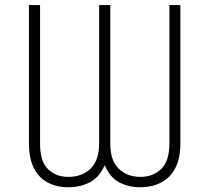

<svg xmlns="http://www.w3.org/2000/svg" viewBox="-20 -748 847 777"><path d="M97.2 -168V-727.5H142.1V-168Q141.6 -95.2 174.1 -63.7Q206.5 -32.2 256.3 -32.2Q313 -32.2 347.2 -66.2Q381.3 -100.1 381.3 -168V-727.5H426.3V-168Q425.8 -100.1 459.5 -66.2Q493.2 -32.2 548.3 -32.2Q599.1 -32.2 632.3 -64Q665.5 -95.7 665.5 -168V-727.5H710V-168Q710 -106.9 689.5 -67.6Q668.9 -28.3 632.1 -9.3Q595.2 9.8 546.9 9.8Q502 9.8 463.6 -9.5Q425.3 -28.8 403.8 -79.6Q381.3 -28.8 342 -9.5Q302.7 9.8 257.3 9.8Q209.5 9.8 173.3 -9.3Q137.2 -28.3 117.2 -67.6Q97.2 -106.9 97.2 -168Z"/></svg>

Font: Inter Tight ExtraLight
Style: Regular
Weight: 250
Designer: Rasmus Andersson
Foundry: rsms
Version: Version 3.004